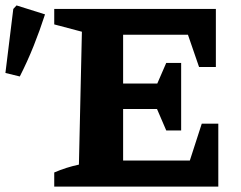

<svg xmlns="http://www.w3.org/2000/svg" viewBox="-20 -688 890 708"><path d="M724 -232H785V0H180V-52Q224 -71 271 -81L282 -571L180 -598V-655H776V-441H714L673 -560H434V-380H560L593 -456H648V-207H593L559 -286H434V-96H680ZM53 -406 0 -419 29 -655 41 -668 146 -635Q127 -576 104 -518.5Q81 -461 53 -406Z"/></svg>

Font: Piazzolla
Style: Bold
Weight: 700
Designer: Juan Pablo del Peral
Foundry: Huerta Tipografica
Version: Version 1.330